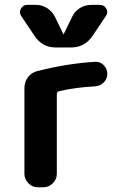

<svg xmlns="http://www.w3.org/2000/svg" viewBox="-20 -790 540 810"><path d="M214.8 -589.8Q159.2 -589.8 127 -636.7L69.3 -722.7Q59.6 -737.3 68.4 -753.4Q77.1 -769.5 94.7 -769.5H130.9Q157.2 -769.5 178.7 -755.9Q200.2 -742.2 211.9 -718.8L247.1 -646.5Q247.1 -645.5 248 -645Q249 -644.5 249 -646.5L284.2 -718.8Q294.9 -742.2 316.9 -755.9Q338.9 -769.5 365.2 -769.5H401.4Q418.9 -769.5 428.2 -753.9Q437.5 -738.3 426.8 -722.7L369.1 -636.7Q335.9 -589.8 281.2 -589.8ZM382.8 -529.3Q402.3 -530.3 417.5 -515.1Q432.6 -500 432.6 -478.5Q432.6 -457 418 -442.4Q403.3 -427.7 381.8 -425.8Q294.9 -420.9 229.5 -405.3Q220.7 -403.3 219.7 -393.6V-56.6Q219.7 -33.2 202.6 -16.6Q185.5 0 163.1 0H139.6Q116.2 0 99.6 -17.1Q83 -34.2 83 -56.6V-418Q83 -444.3 98.1 -464.4Q113.3 -484.4 137.7 -490.2Q264.6 -522.5 382.8 -529.3Z"/></svg>

Font: Rounded Mgen+ 1mn bold
Style: Bold
Weight: 700
Designer: [Source Han Sans]
Ryoko NISHIZUKA  (kana & ideographs); Paul D. Hunt (Latin, Greek & Cyrillic); Wenlong ZHANG  (bopomofo
Version: Version 1.059.20150602